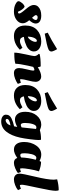

<svg xmlns="http://www.w3.org/2000/svg" viewBox="1080 -1854 998 3198"><g transform="rotate(90 1579.0 -255.0)"><path d="M368 -135Q368 -73 310.5 -30.5Q253 12 176 12Q99 12 49.5 -14Q0 -40 0 -63.5Q0 -87 30.5 -123.5Q61 -160 93 -166Q139 -141 176 -55Q205 -55 205 -74Q205 -88 197 -100Q189 -112 185 -119Q181 -126 171 -138.5Q161 -151 156 -157Q131 -187 111 -212Q63 -272 63 -317.5Q63 -363 92 -392Q142 -443 239 -443Q300 -443 336 -419.5Q372 -396 372 -349.5Q372 -303 317 -243Q368 -184 368 -135ZM275 -290Q289 -300 301 -318.5Q313 -337 313 -352Q313 -367 300 -375Q287 -383 269 -383Q251 -383 241.5 -374.5Q232 -366 232 -352Q232 -338 275 -290Z M405 -177Q405 -305 480.5 -374Q556 -443 669 -443Q744 -443 790.5 -409.5Q837 -376 837 -321Q837 -281 812 -249Q787 -217 751 -200Q679 -166 619 -158L594 -154Q605 -88 662 -88Q684 -88 712.5 -98.5Q741 -109 759 -120L776 -130L808 -87Q808 -87 797 -76Q791 -70 768.5 -52.5Q746 -35 721 -22Q657 12 578 12Q499 12 452 -37Q405 -86 405 -177ZM677 -347Q677 -370 659 -370Q635 -370 614 -330.5Q593 -291 590 -220Q619 -224 648 -267.5Q677 -311 677 -347ZM838 -614Q838 -579 801 -563Q745 -537 541 -501L524 -551Q647 -611 798 -707Q809 -692 823.5 -660Q838 -628 838 -614Z M874 6H857Q857 -56 885.5 -182Q914 -308 914 -327Q914 -346 905 -364Q896 -382 887 -391L878 -400L880 -415Q939 -434 1086 -434Q1096 -411 1100 -386Q1191 -442 1253 -442Q1295 -442 1319 -414.5Q1343 -387 1343 -348.5Q1343 -310 1321 -225Q1299 -140 1299 -114.5Q1299 -89 1306 -89L1359 -103L1377 -53Q1345 -29 1293.5 -8.5Q1242 12 1199 12Q1114 12 1114 -76Q1114 -114 1135 -200Q1156 -286 1156 -307.5Q1156 -329 1142 -329Q1124 -329 1094 -309Q1090 -291 1074 -222Q1042 -77 1042 -13Q993 6 874 6Z M1396 -177Q1396 -305 1471.5 -374Q1547 -443 1660 -443Q1735 -443 1781.5 -409.5Q1828 -376 1828 -321Q1828 -281 1803 -249Q1778 -217 1742 -200Q1670 -166 1610 -158L1585 -154Q1596 -88 1653 -88Q1675 -88 1703.5 -98.5Q1732 -109 1750 -120L1767 -130L1799 -87Q1799 -87 1788 -76Q1782 -70 1759.5 -52.5Q1737 -35 1712 -22Q1648 12 1569 12Q1490 12 1443 -37Q1396 -86 1396 -177ZM1668 -347Q1668 -370 1650 -370Q1626 -370 1605 -330.5Q1584 -291 1581 -220Q1610 -224 1639 -267.5Q1668 -311 1668 -347ZM1829 -614Q1829 -579 1792 -563Q1736 -537 1532 -501L1515 -551Q1638 -611 1789 -707Q1800 -692 1814.5 -660Q1829 -628 1829 -614Z M2094 -43Q2024 -5 1969.5 -5Q1915 -5 1878.5 -48.5Q1842 -92 1842 -178Q1842 -293 1904.5 -368Q1967 -443 2054 -443Q2096 -443 2149 -420Q2211 -439 2290 -439H2307Q2312 -429 2312 -394.5Q2312 -360 2299.5 -259Q2287 -158 2272 -90Q2240 55 2172.5 139.5Q2105 224 2003 224Q1953 224 1921.5 202Q1890 180 1890 146Q1890 112 1906.5 89.5Q1923 67 1954 52Q2007 26 2084 9ZM2100 -362Q2065 -362 2046.5 -302Q2028 -242 2028 -172Q2028 -102 2061 -102Q2075 -102 2102 -116Q2110 -197 2128 -356Q2113 -362 2100 -362ZM1986 150Q2005 150 2029.5 131Q2054 112 2070 69Q1961 88 1961 127Q1963 150 1986 150Z M2794 -90 2844 -104 2862 -54Q2830 -29 2780.5 -8.5Q2731 12 2693 12Q2628 12 2611 -44Q2532 12 2471.5 12Q2411 12 2378 -32Q2345 -76 2345 -158Q2345 -271 2403 -357Q2461 -443 2556 -443Q2608 -443 2662 -414Q2670 -432 2675 -440Q2747 -440 2834 -405Q2813 -340 2798 -250.5Q2783 -161 2783 -125.5Q2783 -90 2794 -90ZM2603 -109Q2607 -225 2641 -352Q2626 -361 2606.5 -361Q2587 -361 2571.5 -339Q2556 -317 2548 -284Q2533 -221 2533 -170.5Q2533 -120 2540 -107Q2547 -94 2566 -94Q2585 -94 2603 -109Z M2973 -652Q2973 -674 2967 -708Q3061 -734 3149 -734Q3158 -718 3158 -682Q3158 -614 3107.5 -385.5Q3057 -157 3057 -122Q3057 -87 3069 -87Q3079 -87 3112 -100L3123 -105L3147 -56Q3115 -28 3063 -8Q3011 12 2968.5 12Q2926 12 2899 -12.5Q2872 -37 2872 -83Q2872 -129 2922.5 -339.5Q2973 -550 2973 -652Z"/></g></svg>

Font: Oleo Script Swash Caps
Style: Bold
Weight: 700
Designer: Soytutype
Foundry: Soytutype
Version: Version 1.002